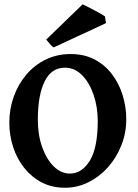

<svg xmlns="http://www.w3.org/2000/svg" viewBox="-20 -860 641 894"><path d="M282.2 14.2Q222.2 14.2 174.6 -10.5Q127 -35.2 93 -77.9Q59.1 -120.6 41.3 -175Q23.4 -229.5 23.4 -288.6Q23.4 -353 44.2 -410.6Q64.9 -468.3 102.8 -512.7Q140.6 -557.1 193.1 -582.8Q245.6 -608.4 309.1 -608.4Q372.1 -608.4 420.4 -583Q468.8 -557.6 501.5 -514.4Q534.2 -471.2 551 -417Q567.9 -362.8 567.9 -305.2Q567.9 -241.2 545.2 -183.6Q522.5 -126 482.9 -81.5Q443.4 -37.1 391.8 -11.5Q340.3 14.2 282.2 14.2ZM305.2 -51.8Q361.3 -51.8 398.2 -111.8Q435.1 -171.9 435.1 -296.9Q435.1 -361.8 415.8 -418.5Q396.5 -475.1 362.1 -510Q327.6 -544.9 281.7 -544.9Q219.7 -544.9 188 -481.2Q156.2 -417.5 156.2 -302.2Q156.2 -231.4 176.5 -174.8Q196.8 -118.2 230.5 -85Q264.2 -51.8 305.2 -51.8ZM230 -639.2Q222.7 -643.1 210.9 -656.7Q199.2 -670.4 195.3 -675.8L364.7 -839.8Q369.6 -837.9 384.5 -830.3Q399.4 -822.8 417.5 -813.2Q435.5 -803.7 450 -795.4Q464.4 -787.1 468.8 -783.7L473.6 -752.4Z"/></svg>

Font: Namdhinggo ExtraBold
Style: Regular
Weight: 800
Designer: Victor Gaultney
Foundry: SIL International
Version: Version 3.001